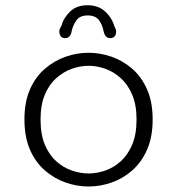

<svg xmlns="http://www.w3.org/2000/svg" viewBox="-20 -684 659 715"><path d="M310 10.5Q267 10.5 225 -4Q183 -18.5 147.8 -48.8Q112.5 -79 91.8 -126.2Q71 -173.5 71 -239Q71 -304.5 91.8 -351.5Q112.5 -398.5 147.8 -428.5Q183 -458.5 225 -473Q267 -487.5 310 -487.5Q352.5 -487.5 394.8 -473Q437 -458.5 471.8 -428.5Q506.5 -398.5 527.5 -351.5Q548.5 -304.5 548.5 -239Q548.5 -173.5 527.5 -126.2Q506.5 -79 471.8 -48.8Q437 -18.5 394.8 -4Q352.5 10.5 310 10.5ZM310 -38Q340.5 -38 371.8 -48.8Q403 -59.5 429.5 -83.2Q456 -107 472.2 -145.2Q488.5 -183.5 488.5 -239Q488.5 -293.5 472.2 -331.5Q456 -369.5 429.5 -393.2Q403 -417 371.8 -428Q340.5 -439 310 -439Q279.5 -439 248 -428Q216.5 -417 189.8 -393.2Q163 -369.5 147 -331.5Q131 -293.5 131 -239Q131 -183.5 147 -145.2Q163 -107 189.8 -83.2Q216.5 -59.5 248 -48.8Q279.5 -38 310 -38ZM391 -542Q379 -542 373.2 -550Q367.5 -558 365 -571Q361.5 -590.5 348.8 -608.5Q336 -626.5 306.5 -626.5Q277.5 -626.5 264.8 -608.5Q252 -590.5 247.5 -570.5Q245.5 -557.5 239.8 -549.8Q234 -542 222 -542Q212.5 -542 206.8 -548.5Q201 -555 201 -567Q201 -571 202.5 -576Q204 -581 208 -586Q216.5 -617.5 241 -641Q265.5 -664.5 305.5 -664.5Q346.5 -664.5 372 -640.8Q397.5 -617 406.5 -584.5Q409.5 -580 411 -575.2Q412.5 -570.5 412.5 -566.5Q412.5 -555 406.8 -548.5Q401 -542 391 -542Z"/></svg>

Font: Sono Monospace Light
Style: Regular
Weight: 300
Version: Version 2.112